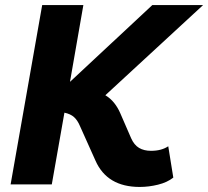

<svg xmlns="http://www.w3.org/2000/svg" viewBox="-20 -730 824 760"><path d="M22 0 147 -710H310L257 -406L583 -710H784L397 -353Q417 -341 431.5 -323Q446 -305 456 -282L499 -183Q511 -156 530.5 -144.5Q550 -133 578 -133Q619 -133 646 -151L666 -27Q642 -8 605.5 1Q569 10 533 10Q404 10 358 -94L297 -230Q287 -254 273 -266.5Q259 -279 235 -284L185 0Z"/></svg>

Font: Livvic
Style: Bold Italic
Weight: 700
Italic angle: -10°
Designer: Jacques Le Bailly, Baron von Fonthausen
Version: Version 1.001; ttfautohint (v1.8.2)